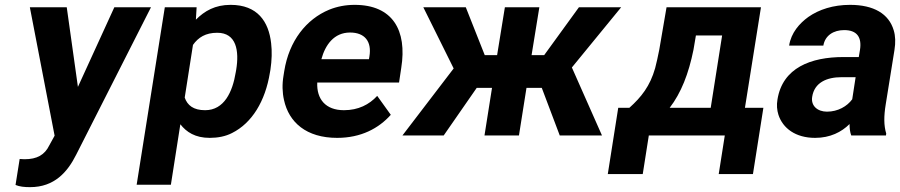

<svg xmlns="http://www.w3.org/2000/svg" viewBox="-20 -558 3708 791"><path d="M103 -528 205 1 183 41C164 80 133 98 81 98C74 98 68 97 61 97L44 204C61 211 80 213 104 213C204 213 258 151 294 79L602 -528H451L301 -200L255 -528Z M543 203H684L723 -46C748 -14 784 10 844 10C877 10 909 4 936 -10C1018 -51 1073 -141 1092 -259L1094 -270C1100 -310 1101 -347 1097 -380C1087 -469 1041 -538 930 -538C866 -538 823 -513 787 -477L790 -528H659ZM741 -156 775 -373C797 -404 827 -423 875 -423C954 -423 966 -349 953 -270L951 -259C938 -180 904 -104 825 -104C777 -104 752 -124 741 -156Z M1148 -246C1142 -211 1143 -177 1150 -146C1170 -54 1242 10 1369 10C1467 10 1540 -29 1590 -85L1534 -163C1501 -127 1456 -104 1397 -104C1321 -104 1284 -150 1287 -218H1624L1633 -278C1658 -434 1597 -538 1441 -538C1403 -538 1368 -531 1336 -518C1242 -479 1171 -390 1151 -265ZM1304 -314C1320 -373 1356 -424 1422 -424C1483 -424 1512 -387 1502 -326L1500 -314Z M1638 0H1808L1944 -196H2007L1976 0H2118L2149 -196H2212L2286 0H2460L2336 -280L2539 -528H2365L2222 -331H2170L2202 -528H2060L2028 -331H1977L1899 -528H1724L1849 -276Z M2527 -114 2484 159H2628L2653 0H2966L2941 159H3082L3125 -114H3049L3115 -528H2726L2696 -353C2690 -324 2685 -299 2679 -277C2658 -203 2622 -158 2573 -114ZM2739 -114C2786 -175 2817 -254 2837 -353L2847 -412H2955L2908 -114Z M3183 -148C3179 -125 3181 -104 3187 -85C3205 -30 3257 10 3338 10C3400 10 3447 -14 3480 -47C3480 -28 3482 -13 3487 0H3630L3631 -8C3621 -41 3621 -79 3629 -128L3665 -352C3670 -383 3669 -410 3662 -433C3642 -501 3580 -538 3482 -538C3413 -538 3354 -519 3310 -488C3274 -462 3239 -423 3231 -370H3372C3379 -412 3414 -434 3458 -434C3511 -434 3531 -404 3523 -353L3518 -323H3455C3321 -323 3204 -279 3183 -148ZM3326 -159C3335 -218 3386 -240 3447 -240H3505L3491 -149C3470 -120 3432 -98 3387 -98C3348 -98 3320 -122 3326 -159Z"/></svg>

Font: Asimov Pro
Style: BdObl
Weight: 700
Designer: Google
Version: Version 2.000980; 2014